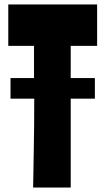

<svg xmlns="http://www.w3.org/2000/svg" viewBox="-20 -838 471 858"><path d="M414 -633H296V-489H404V-397H296V0H128Q129 -39 129.5 -82Q130 -125 131 -173Q132 -221 132.5 -276.5Q133 -332 133 -397H27V-489H132V-633H17V-818H414Z"/></svg>

Font: Ranchers
Style: Regular
Weight: 400
Designer: Pablo Impallari, Brenda Gallo
Foundry: Pablo Impallari, Brenda Gallo
Version: Version 1.000; ttfautohint (v0.8) -G 200 -r 50